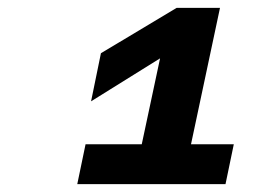

<svg xmlns="http://www.w3.org/2000/svg" viewBox="-20 -768 690 487"><path d="M318 -301 386 -620 211 -511 236 -633 428 -748H538L443 -301ZM197 -402H573L552 -301H176Z"/></svg>

Font: Azeret Mono Thin
Style: Bold Italic
Weight: 700
Italic angle: -12°
Version: Version 1.002